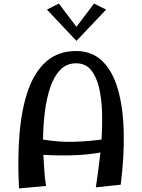

<svg xmlns="http://www.w3.org/2000/svg" viewBox="-20 -1053 800 1080"><path d="M519 1Q524 -30 531 -81.5Q538 -133 545 -195Q470 -182 389.5 -179.5Q309 -177 224 -182Q226 -135 229.5 -90Q233 -45 239 -7L87 7Q78 -161 90 -302.5Q102 -444 139 -548Q176 -652 242.5 -709Q309 -766 408 -766Q498 -766 556.5 -708.5Q615 -651 644 -548Q673 -445 676 -308.5Q679 -172 659 -14ZM408 -697Q355 -697 319.5 -660.5Q284 -624 263 -562.5Q242 -501 232.5 -424.5Q223 -348 222 -268Q311 -253 394.5 -255.5Q478 -258 551 -268Q556 -344 554 -420Q552 -496 537.5 -558.5Q523 -621 492 -659Q461 -697 408 -697ZM311 -1033 410 -902 509 -1033 577 -999 410 -823 244 -999Z"/></svg>

Font: Marhey
Style: Regular
Weight: 400
Designer: Nur Syamsi & Bustanul Arifin
Foundry: Namelatype
Version: Version 1.000; ttfautohint (v1.8.4.7-5d5b)